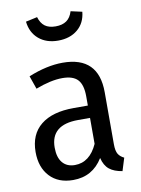

<svg xmlns="http://www.w3.org/2000/svg" viewBox="-88 -830 661 903"><g transform="rotate(-10 243.0 -379.0)"><path d="M442 -49 423 12Q384 6 361.5 -12Q339 -30 330 -67Q281 13 188 13Q117 13 76.5 -30.5Q36 -74 36 -147Q36 -231 91 -275.5Q146 -320 248 -320H316V-364Q316 -419 293.5 -443.5Q271 -468 220 -468Q165 -468 92 -440L70 -503Q158 -539 234 -539Q405 -539 405 -368V-120Q405 -88 414 -73Q423 -58 442 -49ZM316 -137V-261H259Q128 -261 128 -152Q128 -105 149 -80Q170 -55 208 -55Q279 -55 316 -137ZM98 -759 153 -771Q162 -741 181 -727Q200 -713 232 -713Q264 -713 284 -727Q304 -741 313 -771L367 -759Q362 -706 325.5 -675.5Q289 -645 232 -645Q176 -645 140 -675.5Q104 -706 98 -759Z"/></g></svg>

Font: Fira Sans Condensed
Style: Regular
Weight: 400
Width: 3
Designer: bBox Type GmbH & Carrois Corporate GbR & Edenspiekermann AG
Foundry: bBox Type GmbH & Carrois Corporate GbR & Edenspiekermann AG
Version: Version 4.301